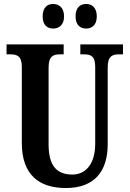

<svg xmlns="http://www.w3.org/2000/svg" viewBox="-20 -938 653 968"><path d="M415 -794C441 -794 468 -810 468 -855C468 -902 441 -918 415 -918C386 -918 361 -902 361 -855C361 -810 386 -794 415 -794ZM248 -794C275 -794 303 -810 303 -855C303 -902 275 -918 248 -918C220 -918 195 -902 195 -855C195 -810 220 -794 248 -794ZM312 10C459 10 523 -77 523 -211V-598C523 -656 547 -664 581 -664H600V-714H385V-664H403C437 -664 460 -656 460 -602V-213C460 -114 414 -58 345 -58C271 -58 225 -96 225 -210V-598C225 -656 250 -664 283 -664H301V-714H13V-664H32C65 -664 90 -656 90 -602V-217C90 -54 180 10 312 10Z"/></svg>

Font: Noto Serif Lao ExtraCondensed
Style: Bold
Weight: 700
Width: 2
Designer: Monotype Design Team
Foundry: Monotype Imaging Inc.
Version: Version 2.003